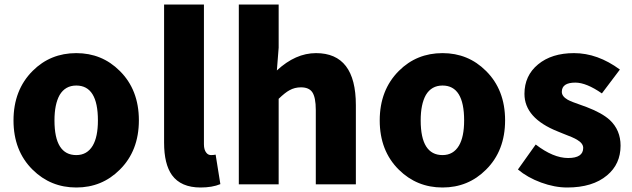

<svg xmlns="http://www.w3.org/2000/svg" viewBox="-20 -819 2808 853"><path d="M319 14Q205 14 125 -65Q40 -149 40 -284Q40 -419 125 -504Q204 -583 319 -583Q433 -583 512 -504Q597 -420 597 -284.5Q597 -149 512 -65Q433 14 319 14ZM319 -130Q367 -130 392 -172Q415 -211 415 -284Q415 -439 319 -439Q270 -439 245 -397Q222 -356 222 -284Q222 -130 319 -130Z M871 14Q784 14 744 -41Q709 -90 709 -185V-799H886V-488V-178Q886 -153 897 -140Q905 -130 918 -130Q928 -130 938 -132L959 -1Q923 14 871 14Z M1041 0V-399V-799H1218V-607L1210 -506Q1293 -583 1384 -583Q1561 -583 1561 -352V0H1383V-330Q1383 -387 1367 -410Q1352 -431 1317 -431Q1289 -431 1266 -418Q1247 -408 1218 -380V0Z M1946 14Q1832 14 1752 -65Q1667 -149 1667 -284Q1667 -419 1752 -504Q1831 -583 1946 -583Q2060 -583 2139 -504Q2224 -420 2224 -284.5Q2224 -149 2139 -65Q2060 14 1946 14ZM1946 -130Q1994 -130 2019 -172Q2042 -211 2042 -284Q2042 -439 1946 -439Q1897 -439 1872 -397Q1849 -356 1849 -284Q1849 -130 1946 -130Z M2500 14Q2444 14 2384 -8Q2324 -30 2281 -66L2360 -177Q2438 -117 2504 -117Q2571 -117 2571 -162Q2571 -182 2544 -198Q2528 -208 2480 -226Q2466 -232 2458 -235Q2310 -294 2310 -402Q2310 -483 2370.5 -533Q2431 -583 2530 -583Q2635 -583 2734 -510L2654 -404Q2585 -452 2536 -452Q2476 -452 2476 -411Q2476 -391 2502 -376Q2518 -367 2565 -351Q2580 -346 2587 -343Q2655 -317 2689 -286Q2737 -241 2737 -172Q2737 -90 2677 -40Q2613 14 2500 14Z"/></svg>

Font: GenSekiGothic TW H
Style: Regular
Weight: 900
Version: Version 1.501;PS 1;hotconv 16.6.51;makeotf.lib2.5.65220